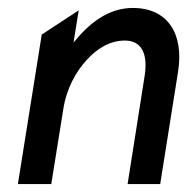

<svg xmlns="http://www.w3.org/2000/svg" viewBox="-20 -463 471 483"><path d="M25 0H109L139 -187C147 -240 171 -283 198 -312C222 -339 255 -361 294 -361C338 -361 352 -325 344 -273L301 0H383L428 -283C443 -378 402 -443 314 -443C252 -443 204 -404 165 -356L178 -437L85 -376Z"/></svg>

Font: Charger Sport
Style: SeBdNrwObl
Weight: 600
Designer: Jasper
Foundry: Cannot Into Space Fonts
Version: Version 1.1